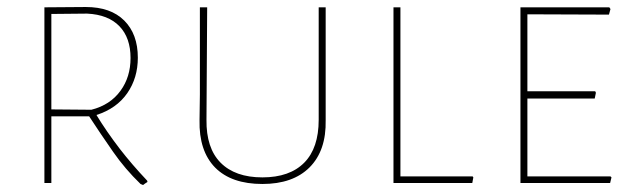

<svg xmlns="http://www.w3.org/2000/svg" viewBox="-20 -527 1823 553"><path d="M127.9 0H107.9V-505.9L227.1 -506.8Q298.8 -506.8 337.9 -467.8Q377 -428.7 377 -360.8Q377 -302.7 346.7 -258.8Q315.9 -214.4 257.8 -195.8Q286.6 -148.4 325.2 -98.1Q359.9 -53.2 403.8 -6.8L404.8 -2.9Q399.9 0 397.9 1.5L392.1 5.9L384.8 2.9Q340.3 -40 305.7 -89.8Q267.6 -144.5 236.8 -191.9H127.9ZM127.9 -211.9 243.2 -210.9Q297.4 -224.6 327.1 -265.6Q356 -305.2 356 -359.9Q356 -418 324.2 -451.2Q292 -484.9 231 -487.8L127.9 -486.8Z M735.8 2.9Q646.5 2.9 599.6 -44.4Q552.7 -92.3 554.7 -181.2L555.7 -254.9V-505.9H576.7L574.7 -182.1Q573.7 -100.6 615.2 -58.6Q657.2 -16.1 735.8 -16.1Q814.5 -16.1 856.4 -58.6Q897.9 -100.6 897.9 -182.1V-505.9H918V-181.2Q919.9 -93.3 871.6 -44.9Q823.7 2.9 735.8 2.9Z M1343.3 -16.1 1340.3 0H1113.3V-505.9H1133.3V-19H1341.3Z M1737.3 0H1479V-505.9H1734.9L1738.3 -501L1733.9 -484.9L1499 -485.8V-264.2H1694.3L1696.3 -259.8L1692.9 -243.2H1499V-19H1738.3L1741.2 -16.1Z"/></svg>

Font: Datalegreya
Style: Dot
Weight: 700
Designer: Figs Lab
Foundry: Figs Lab
Version: Version 1.002;PS 001.002;hotconv 1.0.70;makeotf.lib2.5.58329